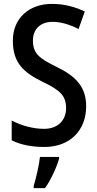

<svg xmlns="http://www.w3.org/2000/svg" viewBox="-20 -744 500 985"><path d="M422 -199C422 -297 371 -352 270 -401C178 -446 149 -471 149 -537C149 -592 185 -632 250 -632C293 -632 338 -618 383 -595L415 -685C369 -707 312 -724 249 -724C128 -725 45 -649 46 -534C46 -421 102 -372 197 -325C290 -281 319 -252 319 -189C319 -129 279 -83 206 -83C152 -83 89 -99 40 -126V-24C87 -1 142 10 208 10C339 10 422 -75 422 -199ZM283 71V61H185C181 102 164 174 153 209V221H211C241 179 269 118 283 71Z"/></svg>

Font: Noto Sans Lao Looped Condensed Medium
Style: Regular
Weight: 500
Width: 3
Designer: Mark Frömberg, Ben Mitchell
Foundry: The Fontpad Ltd
Version: Version 1.002